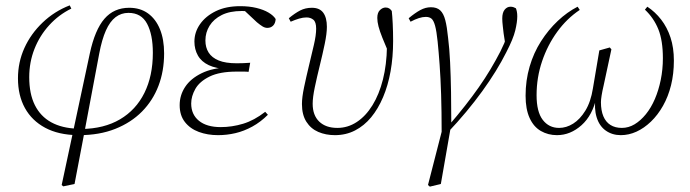

<svg xmlns="http://www.w3.org/2000/svg" viewBox="-20 -492 2573 716"><path d="M216 203 210 198 315 -293Q334 -381 369.5 -422Q405 -463 462 -463Q503 -463 532 -442Q561 -421 576.5 -383Q592 -345 592 -293Q592 -227 571 -172Q550 -117 509.5 -76Q469 -35 410 -11.5Q351 12 276 12L278 -13L284 -11Q368 -12 427.5 -47Q487 -82 518.5 -145.5Q550 -209 550 -295Q550 -363 528.5 -403.5Q507 -444 459 -444Q432 -444 411 -428Q390 -412 375 -378.5Q360 -345 350 -292L295 0L258 194ZM269 12Q198 11 148.5 -15.5Q99 -42 73 -89Q47 -136 47 -200Q47 -260 71 -313Q95 -366 139 -408Q183 -450 240 -472L246 -460Q199 -437 163.5 -398Q128 -359 108.5 -309.5Q89 -260 89 -204Q89 -142 110 -100Q131 -58 171 -36Q211 -14 269 -12L274 -13Z M793 12Q754 12 721.5 0Q689 -12 669.5 -37Q650 -62 650 -100Q650 -137 670.5 -168Q691 -199 732 -219Q773 -239 834 -241L830 -234Q786 -236 758.5 -249Q731 -262 718 -285Q705 -308 705 -337Q705 -372 726 -402Q747 -432 785 -450.5Q823 -469 876 -469Q909 -469 936 -462.5Q963 -456 981.5 -445Q1000 -434 1008 -421Q1007 -405 998.5 -396.5Q990 -388 977 -388Q968 -388 959 -393.5Q950 -399 938 -409L890 -454L941 -453L942 -442Q924 -447 911 -449Q898 -451 882 -451Q837 -451 807 -436Q777 -421 761.5 -396Q746 -371 746 -341Q746 -315 758 -296Q770 -277 795.5 -266.5Q821 -256 863 -256Q875 -256 888 -256.5Q901 -257 913 -258L907 -224Q900 -225 888.5 -225Q877 -225 863 -225Q799 -225 761.5 -206.5Q724 -188 708.5 -160.5Q693 -133 693 -106Q693 -65 722 -41.5Q751 -18 803 -18Q845 -18 886.5 -30.5Q928 -43 969 -75L979 -64Q952 -37 921 -20Q890 -3 858 4.5Q826 12 793 12Z M1229 12Q1195 12 1167 0Q1139 -12 1122.5 -38Q1106 -64 1106 -104Q1106 -129 1114 -167Q1122 -205 1132 -246.5Q1142 -288 1150.5 -324.5Q1159 -361 1159 -385Q1159 -410 1148.5 -418.5Q1138 -427 1123 -427Q1110 -427 1095 -422.5Q1080 -418 1064 -411L1057 -424Q1080 -443 1099.5 -453Q1119 -463 1143 -463Q1172 -463 1185.5 -444.5Q1199 -426 1199 -392Q1199 -367 1191 -328.5Q1183 -290 1172.5 -247.5Q1162 -205 1154 -167Q1146 -129 1146 -105Q1146 -62 1170.5 -38.5Q1195 -15 1238 -15Q1277 -15 1310.5 -37Q1344 -59 1369 -99.5Q1394 -140 1408 -195.5Q1422 -251 1423 -318Q1423 -329 1422 -342.5Q1421 -356 1420 -371L1431 -332L1433 -286Q1416 -326 1406 -351Q1396 -376 1391.5 -393.5Q1387 -411 1387 -425Q1387 -445 1397 -454.5Q1407 -464 1418 -464Q1426 -464 1431.5 -460.5Q1437 -457 1441 -451Q1443 -434 1444.5 -404Q1446 -374 1446 -339Q1446 -279 1436.5 -226Q1427 -173 1408.5 -129.5Q1390 -86 1364 -54.5Q1338 -23 1304 -5.5Q1270 12 1229 12Z M1583 204 1576 198 1633 -24H1662L1624 194ZM1627 4Q1627 -78 1625 -139.5Q1623 -201 1619.5 -249.5Q1616 -298 1612 -337Q1608 -376 1602.5 -396Q1597 -416 1589 -422.5Q1581 -429 1568 -429Q1556 -429 1542 -424.5Q1528 -420 1511 -411L1504 -424Q1528 -444 1547.5 -454.5Q1567 -465 1587 -465Q1609 -465 1621.5 -453.5Q1634 -442 1640.5 -417Q1647 -392 1651 -351Q1656 -312 1658.5 -260Q1661 -208 1662 -148.5Q1663 -89 1663 -25L1656 -27Q1687 -63 1714.5 -98Q1742 -133 1765.5 -166.5Q1789 -200 1809 -233.5Q1829 -267 1846 -300Q1854 -316 1860.5 -331Q1867 -346 1873 -371L1866 -316L1858 -368Q1857 -378 1855 -394.5Q1853 -411 1853 -423Q1853 -445 1862 -456Q1871 -467 1884 -467Q1890 -467 1895.5 -465Q1901 -463 1904 -461Q1906 -456 1907.5 -448.5Q1909 -441 1909 -431Q1909 -410 1901.5 -378.5Q1894 -347 1868 -297Q1851 -263 1828.5 -226.5Q1806 -190 1778.5 -152Q1751 -114 1718.5 -75Q1686 -36 1649 3Z M2057 12Q2024 12 1997 -3.5Q1970 -19 1955 -52Q1940 -85 1940 -135Q1940 -192 1955 -243.5Q1970 -295 1997.5 -338Q2025 -381 2060 -414Q2095 -447 2134 -467L2142 -455Q2094 -423 2058 -373.5Q2022 -324 2001.5 -263.5Q1981 -203 1981 -137Q1981 -75 2004 -45Q2027 -15 2065 -15Q2092 -15 2117.5 -31Q2143 -47 2163 -79.5Q2183 -112 2191 -162L2215 -304L2254 -315L2260 -308L2231 -173Q2226 -152 2223.5 -136Q2221 -120 2221 -111Q2221 -80 2230 -58.5Q2239 -37 2256.5 -26Q2274 -15 2299 -15Q2324 -15 2346.5 -28.5Q2369 -42 2388.5 -66Q2408 -90 2422 -122.5Q2436 -155 2444 -194Q2452 -233 2452 -275Q2452 -341 2435 -383Q2418 -425 2385 -456L2394 -467Q2423 -448 2445.5 -419Q2468 -390 2480.5 -352Q2493 -314 2493 -266Q2493 -217 2482.5 -174.5Q2472 -132 2452.5 -97.5Q2433 -63 2407.5 -38.5Q2382 -14 2353.5 -1Q2325 12 2295 12Q2263 12 2239 -5Q2215 -22 2205 -54.5Q2195 -87 2201 -131H2205Q2190 -62 2148.5 -25Q2107 12 2057 12Z"/></svg>

Font: Source Serif 4 48pt Light
Style: Italic
Weight: 300
Italic angle: -12°
Designer: Frank Grießhammer
Foundry: Adobe Systems Incorporated
Version: Version 4.004;hotconv 1.0.116;makeotfexe 2.5.65601